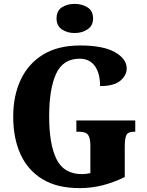

<svg xmlns="http://www.w3.org/2000/svg" viewBox="-20 -958 756 988"><path d="M389 10Q274 10 198.5 -36Q123 -82 85.5 -164.5Q48 -247 48 -358Q48 -466 87 -548.5Q126 -631 202.5 -677.5Q279 -724 392 -724Q511 -724 571.5 -689.5Q632 -655 632 -606Q632 -570 599 -542.5Q566 -515 495 -515Q495 -582 467.5 -619Q440 -656 390 -656Q305 -656 269 -579Q233 -502 233 -358Q233 -215 271 -138.5Q309 -62 402 -62Q420 -62 445 -67V-209Q445 -247 433.5 -263.5Q422 -280 389 -280H373V-338H676V-280H668Q639 -280 630.5 -263Q622 -246 622 -205V-47Q565 -19 508 -4.5Q451 10 389 10ZM364 -788Q325 -788 298 -807Q271 -826 271 -863Q271 -902 298 -920Q325 -938 364 -938Q402 -938 430.5 -920Q459 -902 459 -863Q459 -826 430.5 -807Q402 -788 364 -788Z"/></svg>

Font: Noto Serif Tamil Condensed Black
Style: Italic
Weight: 900
Width: 3
Italic angle: -12°
Designer: Indian Type Foundry, Tom Grace, and the Monotype Design Team
Foundry: Monotype Imaging Inc.
Version: Version 2.003; ttfautohint (v1.8.4.7-5d5b)